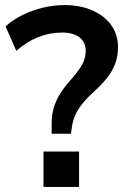

<svg xmlns="http://www.w3.org/2000/svg" viewBox="-20 -735 499 755"><path d="M183 -209V-249Q183 -280 190.5 -308Q198 -336 215 -364Q232 -392 260 -423Q281 -447 293.5 -465.5Q306 -484 311.5 -501Q317 -518 317 -536Q317 -558 306 -574Q295 -590 274.5 -598.5Q254 -607 225 -607Q175 -607 130 -589Q85 -571 44 -535L2 -631Q30 -657 67.5 -675.5Q105 -694 147.5 -704.5Q190 -715 233 -715Q296 -715 343.5 -694Q391 -673 417.5 -636Q444 -599 444 -549Q444 -518 435 -490.5Q426 -463 406 -435.5Q386 -408 351 -376Q320 -348 301.5 -324Q283 -300 274.5 -279Q266 -258 263 -237L259 -209ZM151 0V-139H291V0Z"/></svg>

Font: Nunito Sans 12pt ExtraLight 12pt
Style: Bold
Weight: 700
Version: Version 3.101;gftools[0.9.27]